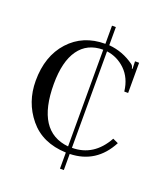

<svg xmlns="http://www.w3.org/2000/svg" viewBox="-120 -712 683 795"><g transform="rotate(20 221.5 -315.0)"><path d="M237 -98V-524Q167 -524 130 -472Q93 -420 93 -321Q93 -112 237 -98ZM237 -550V-630H254V-550Q315 -545 366 -508Q373 -503 375 -491H378L377 -524H395V-391H378V-392Q371 -449 336 -483Q301 -517 254 -523V-98Q350 -98 402 -192L426 -181Q370 -74 254 -71V0H237V-71Q132 -75 75 -144.5Q18 -214 18 -308Q18 -417 78.5 -483.5Q139 -550 237 -550Z"/></g></svg>

Font: Foglihten068fMac
Style: Regular
Weight: 500
Designer: gluk (gluksza@wp.pl)
Foundry: gluk (gluksza@wp.pl)
Version: Version 0.68